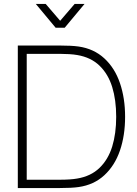

<svg xmlns="http://www.w3.org/2000/svg" viewBox="-20 -950 692 970"><path d="M70 0V-720H281Q342 -720 377 -715Q454 -704 507 -655.2Q560 -606.5 586 -530.2Q612 -454 612 -360Q612 -265.5 586 -189.5Q560 -113.5 507.2 -64.8Q454.5 -16 377 -5Q343 0 281 0ZM115 -42H281Q337 -42 370 -48Q439 -59.5 482.8 -101.8Q526.5 -144 546.8 -209.5Q567 -275 567 -360Q567 -445 546.8 -510.5Q526.5 -576 482.8 -618.2Q439 -660.5 370 -672Q354 -675 329.5 -676.5Q305 -678 281 -678H115ZM161 -930H211L284 -845L357 -930H407L307 -810H261Z"/></svg>

Font: Manrope
Style: Regular
Weight: 400
Designer: Mikhail Sharanda
Foundry: Mikhail Sharanda
Version: Version 4.503